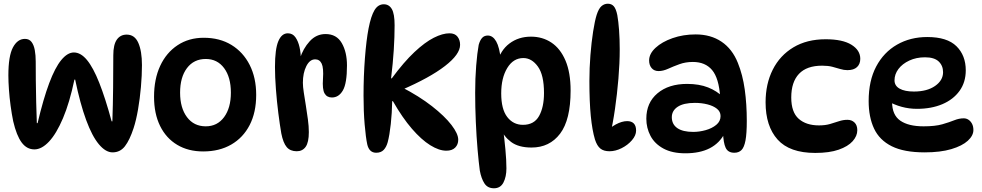

<svg xmlns="http://www.w3.org/2000/svg" viewBox="-20 -811 5279 1032"><path d="M25 -406Q25 -510 49.5 -556Q74 -602 114 -602Q137 -602 149.5 -585.5Q162 -569 167 -541.5Q172 -514 172 -480Q172 -437 172.5 -379.5Q173 -322 174.5 -261.5Q176 -201 178 -149H182Q213 -280 244.5 -364Q276 -448 309.5 -488.5Q343 -529 377 -529Q414 -529 447.5 -488.5Q481 -448 513.5 -366Q546 -284 580 -159H584Q587 -245 588 -340Q589 -435 589 -514Q589 -571 608 -598Q627 -625 661 -625Q704 -625 723.5 -580.5Q743 -536 743 -461Q743 -406 737.5 -343.5Q732 -281 722 -223Q712 -165 698 -122Q677 -58 651.5 -25Q626 8 585 8Q548 8 511.5 -35.5Q475 -79 443 -166Q411 -253 384 -383H380Q354 -259 318.5 -175.5Q283 -92 243.5 -50Q204 -8 165 -8Q124 -8 96.5 -45Q69 -82 51 -159Q43 -198 37 -242.5Q31 -287 28 -330Q25 -373 25 -406Z M1072 3Q992 3 932.5 -32.5Q873 -68 840.5 -134Q808 -200 808 -291Q808 -386 841 -457Q874 -528 934.5 -568Q995 -608 1075 -608Q1161 -608 1224 -569.5Q1287 -531 1322 -462Q1357 -393 1357 -301Q1357 -207 1322 -139Q1287 -71 1223 -34Q1159 3 1072 3ZM1086 -132Q1148 -132 1184.5 -181.5Q1221 -231 1221 -313Q1221 -396 1184.5 -445Q1148 -494 1086 -494Q1022 -494 985 -445Q948 -396 948 -313Q948 -231 985 -181.5Q1022 -132 1086 -132Z M1458 -451Q1458 -547 1476 -589.5Q1494 -632 1527 -632Q1553 -632 1568 -610.5Q1583 -589 1590 -557.5Q1597 -526 1597 -494L1592 -496Q1609 -550 1644.5 -589Q1680 -628 1730 -628Q1789 -628 1817 -579.5Q1845 -531 1845 -459Q1845 -363 1823 -325Q1801 -287 1764 -287Q1737 -287 1724.5 -309Q1712 -331 1716 -387Q1720 -446 1709 -469Q1698 -492 1674 -492Q1645 -492 1626.5 -455.5Q1608 -419 1608 -366Q1608 -345 1613 -313Q1618 -281 1624 -243.5Q1630 -206 1635 -169Q1640 -132 1640 -101Q1640 -46 1623 -22Q1606 2 1575 2Q1540 2 1521 -20.5Q1502 -43 1492 -94Q1484 -140 1476 -203Q1468 -266 1463 -332Q1458 -398 1458 -451Z M2002 10Q1983 10 1971 -1.5Q1959 -13 1954 -35Q1946 -72 1940 -142Q1934 -212 1934 -297Q1934 -402 1941.5 -499Q1949 -596 1961 -658Q1974 -725 1993 -756.5Q2012 -788 2043 -788Q2071 -788 2086 -762.5Q2101 -737 2101 -675Q2101 -613 2096.5 -542Q2092 -471 2082 -390H2086Q2151 -478 2207.5 -531Q2264 -584 2311.5 -608Q2359 -632 2396 -632Q2425 -632 2439 -614Q2453 -596 2453 -570Q2453 -519 2371.5 -456Q2290 -393 2137 -327L2138 -343Q2233 -294 2301.5 -240.5Q2370 -187 2406.5 -139.5Q2443 -92 2443 -60Q2443 -34 2426.5 -17.5Q2410 -1 2379 -1Q2340 -1 2292.5 -30.5Q2245 -60 2194 -119Q2143 -178 2092 -267H2088Q2087 -204 2080.5 -144.5Q2074 -85 2064 -47Q2057 -21 2042.5 -5.5Q2028 10 2002 10Z M2602 -620Q2629 -620 2647 -588.5Q2665 -557 2672 -489L2651 -470Q2669 -540 2718 -577Q2767 -614 2834 -614Q2896 -614 2944 -582Q2992 -550 3019.5 -485.5Q3047 -421 3047 -324Q3047 -167 2990.5 -92.5Q2934 -18 2837 -18Q2767 -18 2727 -48Q2687 -78 2671 -121L2683 -127Q2691 -67 2696.5 -8.5Q2702 50 2702 94Q2702 139 2686 170Q2670 201 2635 201Q2601 201 2584 175Q2567 149 2559 106Q2553 62 2547 -7Q2541 -76 2537.5 -156Q2534 -236 2534 -312Q2534 -390 2539.5 -458.5Q2545 -527 2553 -570Q2560 -595 2571.5 -607.5Q2583 -620 2602 -620ZM2793 -499Q2739 -499 2706.5 -445.5Q2674 -392 2674 -309Q2674 -224 2706.5 -182Q2739 -140 2791 -140Q2851 -140 2877.5 -187.5Q2904 -235 2904 -311Q2904 -408 2871 -453.5Q2838 -499 2793 -499Z M3256 2Q3225 2 3207 -12.5Q3189 -27 3178 -61Q3163 -111 3155.5 -187.5Q3148 -264 3148 -376Q3148 -445 3153.5 -514.5Q3159 -584 3168 -641.5Q3177 -699 3187 -731Q3198 -765 3213 -778Q3228 -791 3247 -791Q3267 -791 3279 -777.5Q3291 -764 3298 -730Q3304 -697 3307.5 -649Q3311 -601 3311 -546Q3311 -471 3304 -388Q3297 -305 3285.5 -225Q3274 -145 3258 -78L3230 -92Q3256 -124 3289.5 -142Q3323 -160 3351 -160Q3374 -160 3386.5 -147.5Q3399 -135 3399 -109Q3399 -83 3376.5 -57Q3354 -31 3321 -14.5Q3288 2 3256 2Z M3927 10Q3893 10 3880.5 -16.5Q3868 -43 3866 -101L3876 -96Q3820 13 3664 13Q3593 13 3546 -12.5Q3499 -38 3476.5 -80.5Q3454 -123 3454 -173Q3454 -259 3514 -309.5Q3574 -360 3673 -360Q3738 -360 3786 -341Q3834 -322 3868 -288L3851 -290Q3844 -391 3807.5 -434.5Q3771 -478 3704 -478Q3665 -478 3632 -466Q3599 -454 3571.5 -441.5Q3544 -429 3520 -429Q3496 -429 3482.5 -445Q3469 -461 3469 -486Q3469 -522 3503.5 -554Q3538 -586 3595 -606Q3652 -626 3719 -626Q3800 -626 3858 -587Q3916 -548 3946 -473Q3972 -409 3983 -330Q3994 -251 3994 -161Q3994 -93 3987 -56Q3980 -19 3965.5 -4.5Q3951 10 3927 10ZM3706 -102Q3739 -102 3773 -111.5Q3807 -121 3830 -140Q3853 -159 3853 -187Q3853 -211 3833.5 -226.5Q3814 -242 3782.5 -250Q3751 -258 3715 -258Q3654 -258 3622.5 -237Q3591 -216 3591 -181Q3591 -143 3620.5 -122.5Q3650 -102 3706 -102Z M4362 11Q4224 11 4159.5 -61Q4095 -133 4095 -261Q4095 -360 4133.5 -436.5Q4172 -513 4244.5 -556.5Q4317 -600 4418 -600Q4509 -600 4556.5 -570.5Q4604 -541 4604 -495Q4604 -467 4586.5 -450.5Q4569 -434 4535 -434Q4516 -434 4496.5 -440Q4477 -446 4454 -452Q4431 -458 4399 -458Q4316 -458 4274.5 -414Q4233 -370 4233 -287Q4233 -208 4273 -172.5Q4313 -137 4382 -137Q4416 -137 4441.5 -144.5Q4467 -152 4489.5 -159.5Q4512 -167 4535 -167Q4558 -167 4573 -152.5Q4588 -138 4588 -111Q4588 -80 4563 -52Q4538 -24 4488 -6.5Q4438 11 4362 11Z M4950 8Q4839 8 4773 -25Q4707 -58 4678 -120Q4649 -182 4649 -268Q4649 -377 4689.5 -453.5Q4730 -530 4801.5 -571Q4873 -612 4964 -612Q5071 -612 5121 -562.5Q5171 -513 5171 -433Q5171 -369 5137.5 -322.5Q5104 -276 5045 -251Q4986 -226 4909 -226Q4866 -226 4826 -237Q4786 -248 4754 -267L4778 -311Q4775 -287 4775 -263Q4775 -193 4819 -162.5Q4863 -132 4944 -132Q5007 -132 5045 -143Q5083 -154 5109 -164.5Q5135 -175 5160 -175Q5174 -175 5185.5 -167.5Q5197 -160 5204.5 -146Q5212 -132 5212 -112Q5212 -82 5182 -54.5Q5152 -27 5093.5 -9.5Q5035 8 4950 8ZM4892 -319Q4963 -319 5006 -349Q5049 -379 5049 -423Q5049 -458 5025.5 -480.5Q5002 -503 4952 -503Q4905 -503 4867.5 -485.5Q4830 -468 4809 -440Q4788 -412 4788 -379Q4788 -350 4815.5 -334.5Q4843 -319 4892 -319Z"/></svg>

Font: DynaPuff
Style: Regular
Weight: 400
Designer: Toshi Omagari, Jennifer Daniel
Foundry: Google Fonts
Version: Version 2.000